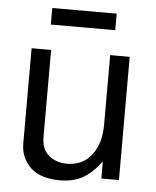

<svg xmlns="http://www.w3.org/2000/svg" viewBox="-52 -746 660 813"><g transform="rotate(5 278.0 -339.0)"><path d="M481.9 0H407.2V-73.2Q351.1 5.9 276.9 19Q256.8 22.9 231.9 22.9Q125 22.9 84 -46.9Q64.9 -78.1 64.9 -120.1V-523.9H147.9V-152.8Q147.9 -83 207 -59.1Q228 -49.8 255.9 -49.8Q340.8 -49.8 378.9 -127.9Q398.9 -169.9 398.9 -227.1V-523.9H481.9ZM411.1 -701.2V-630.9H137.2V-701.2Z"/></g></svg>

Font: SolaimanLipiNormal
Style: Normal
Weight: 400
Designer: Solaiman Karim
Version: Version 1.6.1 ; ttfautohint (v1.5.65-e2d9)